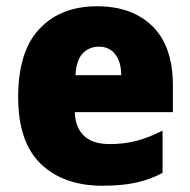

<svg xmlns="http://www.w3.org/2000/svg" viewBox="-20 -583 608 613"><path d="M290 -563Q402 -563 467 -499Q532 -435 532 -310V-225H219Q220 -177 247.5 -150Q275 -123 330 -123Q377 -123 416.5 -133.5Q456 -144 499 -166V-31Q460 -10 415 0Q370 10 307 10Q183 10 110.5 -59.5Q38 -129 38 -273Q38 -419 106 -491Q174 -563 290 -563ZM296 -434Q265 -434 244.5 -413Q224 -392 221 -343H367Q367 -385 348 -409.5Q329 -434 296 -434Z"/></svg>

Font: Noto Sans Lao UI SemCond Blk
Style: Regular
Weight: 900
Width: 4
Designer: Monotype Design Team
Foundry: Monotype Imaging Inc.
Version: Version 2.000; ttfautohint (v1.8.4.7-5d5b)